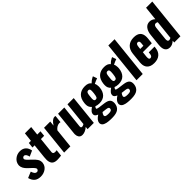

<svg xmlns="http://www.w3.org/2000/svg" viewBox="192 -2065 3494 3494"><g transform="rotate(-45 1939.0 -318.5)"><path d="M193.4 9.8Q119.6 9.8 74.7 -25.4Q29.8 -60.5 9.3 -136.2L126 -184.6Q137.7 -143.1 157.2 -120.1Q175.3 -99.1 198.7 -99.1Q200.7 -99.1 202.6 -99.1Q218.8 -100.1 230.5 -111.3Q242.2 -122.6 243.2 -139.6Q243.7 -149.9 234.1 -164.6Q224.6 -179.2 212.9 -191.2Q201.2 -203.1 183.1 -220.2Q179.2 -223.6 177.2 -225.6L133.3 -266.6Q52.7 -340.8 52.7 -413.1Q52.7 -420.9 53.7 -428.7Q62 -498.5 118.2 -543.2Q174.3 -587.9 247.1 -587.9Q317.4 -587.9 360.1 -549.1Q402.8 -510.3 414.6 -439.5L305.7 -391.1Q299.8 -424.3 283.7 -449.2Q267.6 -474.1 244.1 -475.6Q243.2 -475.6 242.7 -475.6Q225.6 -475.6 213.9 -465.8Q202.1 -455.6 199.7 -440.9Q197.8 -430.2 207 -415Q216.3 -399.9 226.6 -389.4Q236.8 -378.9 257.8 -359.4Q260.3 -356.9 262 -355.2Q263.7 -353.5 265.6 -352.1L308.1 -309.6Q330.1 -288.6 342 -275.6Q354 -262.7 369.1 -241.2Q383.8 -219.7 389.6 -196.3Q393.6 -180.2 394 -162.6Q394 -154.8 393.1 -147Q385.3 -74.2 327.4 -32.2Q269.5 9.8 193.4 9.8Z M609.9 6.8Q573.2 5.4 547.4 -5.9Q521.5 -17.1 507.8 -36.1Q494.6 -55.7 487.8 -81.1Q481.4 -104 481.4 -130.4Q481.4 -132.8 481.4 -135.7Q482.4 -165 484.9 -198.2L513.7 -473.1H458.5L469.7 -578.1H524.4L543.5 -752.9H705.1L686.5 -578.1H770L759.3 -473.1H675.8L644 -171.4Q643.6 -167.5 643.6 -163.6Q643.6 -124.5 690.9 -123Q699.2 -122.6 708.7 -123.5Q718.3 -124.5 726.6 -126L734.9 -127.4L721.7 -1Q661.1 6.8 621.6 6.8Q615.7 6.8 609.9 6.8Z M800.3 0 860.8 -578.1H1021L1011.2 -482.9Q1075.2 -585.4 1138.2 -585.4Q1147.5 -585.4 1160.6 -581.5L1145.5 -438.5Q1129.4 -442.4 1117.2 -441.9Q1050.8 -438.5 1000 -373.5L960.4 0Z M1265.6 9.8Q1215.3 9.8 1191.9 -27.3Q1173.8 -56.6 1173.3 -99.1Q1173.3 -110.8 1174.8 -123.5L1222.2 -578.1H1382.8L1337.4 -144Q1336.9 -137.7 1336.9 -132.3Q1336.9 -118.2 1341.3 -110.4Q1347.7 -99.6 1366.7 -100.1Q1386.7 -100.6 1416 -118.7L1464.4 -578.1H1625L1564.5 0H1403.8L1409.2 -53.2Q1335.9 9.8 1265.6 9.8Z M1889.2 -275.4Q1918 -275.4 1929 -298.6Q1939.9 -321.8 1946.8 -382.3Q1950.7 -414.1 1950.7 -436Q1950.7 -454.1 1947.8 -465.8Q1941.9 -491.2 1912.1 -491.2Q1901.4 -491.2 1893.6 -488.5Q1885.7 -485.8 1880.1 -478.5Q1874.5 -471.2 1870.8 -463.9Q1867.2 -456.5 1864.5 -441.9Q1861.8 -427.2 1860.1 -415.5Q1858.4 -403.8 1856.4 -382.3Q1852.1 -354 1852.1 -333Q1852.1 -315.9 1855 -303.2Q1861.3 -275.4 1889.2 -275.4ZM1875 72.3Q1915 72.3 1934.6 63.7Q1954.1 55.2 1957.5 35.2Q1959.5 26.9 1959.5 20.5Q1959.5 5.9 1950.7 -2Q1938 -13.7 1902.3 -17.6L1815.9 -27.8Q1788.1 7.3 1786.1 29.8Q1785.6 32.2 1785.6 34.7Q1785.6 53.2 1803.2 62Q1822.8 72.3 1875 72.3ZM1864.3 173.3Q1840.3 173.3 1821.3 172.6Q1802.2 171.9 1776.4 169.4Q1750.5 167 1731 162.6Q1711.4 158.2 1691.2 150.1Q1670.9 142.1 1658.2 130.9Q1645 119.1 1638.2 102.5Q1632.8 89.4 1632.8 73.7Q1632.8 69.3 1633.3 64.9Q1640.1 4.9 1728 -50.3Q1693.8 -64 1679.2 -79.6Q1664.6 -95.2 1663.6 -115.7Q1663.6 -118.7 1663.6 -121.6Q1663.6 -151.4 1682.1 -173.8Q1702.6 -199.2 1745.6 -230Q1717.3 -252.4 1704.6 -286.6Q1695.8 -310.5 1696.3 -344.2Q1696.3 -358.9 1697.8 -375.5Q1709 -482.9 1766.6 -535.4Q1824.2 -587.9 1919.4 -587.9Q2010.7 -587.9 2044.9 -537.1Q2086.9 -580.1 2129.9 -601.1L2152.3 -611.8L2180.7 -532.2Q2165.5 -527.8 2131.8 -513.7Q2098.1 -499.5 2079.1 -488.8Q2097.2 -456.1 2097.2 -406.2Q2097.2 -391.6 2095.7 -376Q2085.9 -282.2 2034.2 -230.2Q1982.4 -178.2 1887.2 -178.2Q1864.7 -178.2 1838.6 -183.1Q1812.5 -188 1798.3 -194.8Q1776.9 -170.4 1776.9 -155.8Q1776.9 -140.1 1828.1 -132.8Q1839.8 -130.9 1885.3 -125.2Q1930.7 -119.6 1949.7 -116.7Q2031.2 -106.4 2061.5 -73.2Q2086.4 -45.9 2086.4 1.5Q2086.4 11.2 2085.4 22.5Q2077.6 95.2 2026.6 134.3Q1975.6 173.3 1864.3 173.3Z M2382.8 -275.4Q2411.6 -275.4 2422.6 -298.6Q2433.6 -321.8 2440.4 -382.3Q2444.3 -414.1 2444.3 -436Q2444.3 -454.1 2441.4 -465.8Q2435.5 -491.2 2405.8 -491.2Q2395 -491.2 2387.2 -488.5Q2379.4 -485.8 2373.8 -478.5Q2368.2 -471.2 2364.5 -463.9Q2360.8 -456.5 2358.2 -441.9Q2355.5 -427.2 2353.8 -415.5Q2352.1 -403.8 2350.1 -382.3Q2345.7 -354 2345.7 -333Q2345.7 -315.9 2348.6 -303.2Q2355 -275.4 2382.8 -275.4ZM2368.7 72.3Q2408.7 72.3 2428.2 63.7Q2447.8 55.2 2451.2 35.2Q2453.1 26.9 2453.1 20.5Q2453.1 5.9 2444.3 -2Q2431.6 -13.7 2396 -17.6L2309.6 -27.8Q2281.7 7.3 2279.8 29.8Q2279.3 32.2 2279.3 34.7Q2279.3 53.2 2296.9 62Q2316.4 72.3 2368.7 72.3ZM2357.9 173.3Q2334 173.3 2314.9 172.6Q2295.9 171.9 2270 169.4Q2244.1 167 2224.6 162.6Q2205.1 158.2 2184.8 150.1Q2164.6 142.1 2151.9 130.9Q2138.7 119.1 2131.8 102.5Q2126.5 89.4 2126.5 73.7Q2126.5 69.3 2127 64.9Q2133.8 4.9 2221.7 -50.3Q2187.5 -64 2172.9 -79.6Q2158.2 -95.2 2157.2 -115.7Q2157.2 -118.7 2157.2 -121.6Q2157.2 -151.4 2175.8 -173.8Q2196.3 -199.2 2239.3 -230Q2210.9 -252.4 2198.2 -286.6Q2189.5 -310.5 2189.9 -344.2Q2189.9 -358.9 2191.4 -375.5Q2202.6 -482.9 2260.3 -535.4Q2317.9 -587.9 2413.1 -587.9Q2504.4 -587.9 2538.6 -537.1Q2580.6 -580.1 2623.5 -601.1L2646 -611.8L2674.3 -532.2Q2659.2 -527.8 2625.5 -513.7Q2591.8 -499.5 2572.8 -488.8Q2590.8 -456.1 2590.8 -406.2Q2590.8 -391.6 2589.4 -376Q2579.6 -282.2 2527.8 -230.2Q2476.1 -178.2 2380.9 -178.2Q2358.4 -178.2 2332.3 -183.1Q2306.2 -188 2292 -194.8Q2270.5 -170.4 2270.5 -155.8Q2270.5 -140.1 2321.8 -132.8Q2333.5 -130.9 2378.9 -125.2Q2424.3 -119.6 2443.4 -116.7Q2524.9 -106.4 2555.2 -73.2Q2580.1 -45.9 2580.1 1.5Q2580.1 11.2 2579.1 22.5Q2571.3 95.2 2520.3 134.3Q2469.2 173.3 2357.9 173.3Z M2662.6 0 2747.6 -809.6H2908.2L2823.2 0Z M3112.8 -354.5H3194.8L3200.7 -412.1Q3201.7 -420.9 3201.7 -428.7Q3201.7 -449.2 3194.8 -459.5Q3185.5 -473.6 3164.6 -473.6Q3144.5 -473.6 3133.3 -457.3Q3122.1 -440.9 3117.7 -401.4ZM3114.7 9.8Q3018.6 9.8 2972.7 -42Q2934.6 -84.5 2935.1 -155.8Q2935.1 -170.9 2936.5 -187.5L2957.5 -390.1Q2967.8 -484.9 3024.9 -536.4Q3082 -587.9 3177.2 -587.9Q3349.6 -587.9 3349.6 -426.3Q3349.6 -408.7 3347.7 -389.2L3335.4 -278.8H3105L3094.2 -179.2Q3093.3 -167 3093.3 -156.2Q3093.3 -135.7 3097.7 -123Q3104.5 -104.5 3126.5 -104.5Q3168 -104.5 3174.8 -163.1L3178.7 -200.7H3327.6L3323.7 -168Q3313.5 -81.5 3259.5 -35.9Q3205.6 9.8 3114.7 9.8Z M3599.6 -94.2Q3619.1 -94.2 3644.5 -108.4L3683.1 -473.1Q3661.1 -485.8 3641.6 -485.8Q3599.1 -485.8 3591.8 -420.9L3564.9 -162.1Q3564 -152.8 3564 -144.5Q3564 -126 3569.3 -113.3Q3577.1 -94.7 3599.6 -94.2ZM3521 9.8Q3520.5 9.8 3519.5 9.8Q3454.1 9.8 3424.8 -35.6Q3402.3 -70.3 3402.3 -130.4Q3402.3 -150.4 3404.8 -172.9L3428.7 -400.9Q3437.5 -485.4 3477.1 -536.6Q3516.6 -587.9 3583.5 -587.9Q3642.6 -587.9 3690.4 -542.5L3718.3 -809.6H3878.4L3793.5 0H3633.3L3637.7 -43.5Q3578.6 9.8 3521 9.8Z"/></g></svg>

Font: Oswald
Style: Bold
Weight: 700
Designer: Vernon Adams
Foundry: Vernon Adams
Version: 3.0; ttfautohint (v0.94.23-7a4d-dirty) -l 8 -r 50 -G 200 -x 